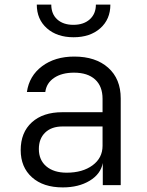

<svg xmlns="http://www.w3.org/2000/svg" viewBox="-20 -805 640 835"><path d="M505 -377V0H427V-96Q418 -48 370 -19Q322 10 253 10Q168 10 119 -34Q70 -78 70 -152Q70 -229 118.5 -273Q167 -317 251 -317H426V-375Q426 -430 393.5 -459.5Q361 -489 302 -489Q249 -489 215.5 -466.5Q182 -444 177 -405H97Q107 -475 163 -517Q219 -559 303 -559Q396 -559 450.5 -510.5Q505 -462 505 -377ZM426 -171V-255H252Q204 -255 176.5 -228.5Q149 -202 149 -157Q149 -109 181.5 -81.5Q214 -54 270 -54Q339 -54 382.5 -86Q426 -118 426 -171ZM140 -785H203Q203 -744 229 -720.5Q255 -697 299 -697Q344 -697 370.5 -721Q397 -745 397 -785H460Q460 -721 416 -682Q372 -643 300 -643Q228 -643 184 -682Q140 -721 140 -785Z"/></svg>

Font: JetBrains Mono Semi Light
Style: Regular
Weight: 350
Monospace: yes
Designer: Philipp Nurullin, Konstantin Bulenkov
Foundry: JetBrains
Version: 2.002